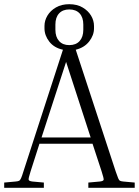

<svg xmlns="http://www.w3.org/2000/svg" viewBox="-20 -895 662 915"><path d="M189 -25V0H0V-25L55 -30Q66 -31 71 -33.5Q76 -36 80.5 -46Q85 -56 92 -79L280 -658Q238 -667 215 -696.5Q192 -726 192 -760V-771Q192 -797 206 -820.5Q220 -844 246.5 -859.5Q273 -875 310 -875Q347 -875 373.5 -859.5Q400 -844 414 -820.5Q428 -797 428 -771V-760Q428 -727 405 -697.5Q382 -668 341 -658L531 -79Q539 -56 543 -46Q547 -36 552 -33.5Q557 -31 567 -30L622 -25V0H401V-25L456 -30Q473 -32 474 -38.5Q475 -45 464 -79L421 -210H168L126 -79Q115 -45 116.5 -38.5Q118 -32 134 -30ZM377 -778Q377 -812 359.5 -831Q342 -850 310 -850Q279 -850 261.5 -831Q244 -812 244 -778V-753Q244 -719 261.5 -699.5Q279 -680 310 -680Q342 -680 359.5 -699.5Q377 -719 377 -753ZM178 -240H412L295 -600Z"/></svg>

Font: Inria Serif Light
Style: Regular
Weight: 300
Designer: Black Foundry Team
Foundry: Black Foundry
Version: Version 1.000; ttfautohint (v1.8.3)